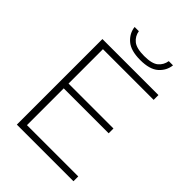

<svg xmlns="http://www.w3.org/2000/svg" viewBox="-263 -1053 1174 1174"><g transform="rotate(45 324.0 -466.0)"><path d="M105.5 0V-740H590V-698.5H151.5V-401H540V-359.5H151.5V-41.5H595V0ZM359.5 -812.5Q277.5 -812.5 237.8 -847.2Q198 -882 192.5 -931.5H229Q235 -894 263.8 -870.5Q292.5 -847 359.5 -847Q426.5 -847 454.2 -870.5Q482 -894 488 -931.5H524.5Q519 -881.5 480 -847Q441 -812.5 359.5 -812.5Z"/></g></svg>

Font: Encode Sans Exp XLt
Style: Regular
Weight: 200
Width: 7
Designer: Multiple Designers
Foundry: Impallari Type
Version: Version 3.002; ttfautohint (v1.8.3) -l 8 -r 50 -G 200 -x 14 